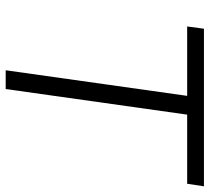

<svg xmlns="http://www.w3.org/2000/svg" viewBox="-51 -686 737 675"><g transform="rotate(90 317.5 -348.5)"><path d="M227 0 317 -638H73L81 -697H635L626 -638H383L293 0Z"/></g></svg>

Font: Hanken Grotesk Light
Style: Italic
Weight: 300
Italic angle: -8°
Designer: Alfredo Marco Pradil
Foundry: Hanken Design Co.
Version: Version 3.013